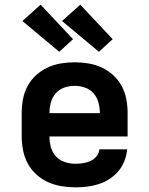

<svg xmlns="http://www.w3.org/2000/svg" viewBox="-20 -795 640 823"><path d="M303 8Q273 8 243 3Q213 -2 185.5 -14.5Q158 -27 135.5 -47.5Q113 -68 99 -94Q85 -120 79 -150Q73 -180 73 -210V-310Q73 -340 78.5 -369.5Q84 -399 98 -425.5Q112 -452 134.5 -472.5Q157 -493 184 -505.5Q211 -518 240.5 -523Q270 -528 300 -528Q330 -528 359.5 -523Q389 -518 416 -505.5Q443 -493 465.5 -472.5Q488 -452 502 -425.5Q516 -399 521.5 -369.5Q527 -340 527 -310V-210H192Q192 -187 198 -164.5Q204 -142 219.5 -125Q235 -108 257.5 -100.5Q280 -93 303 -93Q319 -93 336 -95.5Q353 -98 368 -105Q383 -112 394 -125.5Q405 -139 406 -155H525Q523 -130 513.5 -105.5Q504 -81 487.5 -61.5Q471 -42 449.5 -28Q428 -14 403.5 -6Q379 2 353.5 5Q328 8 303 8ZM192 -310H408Q408 -333 402 -355.5Q396 -378 381 -395Q366 -412 344.5 -419.5Q323 -427 300 -427Q277 -427 255.5 -419.5Q234 -412 219 -395Q204 -378 198 -355.5Q192 -333 192 -310ZM404 -573 246 -705 324 -775 463 -627ZM234 -573 76 -705 154 -775 293 -627Z"/></svg>

Font: Zed Sans Extended
Style: Bold
Weight: 700
Width: 7
Designer: Belleve Invis
Foundry: Belleve Invis
Version: Version 1.0.0; ttfautohint (v1.8.4)